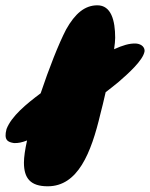

<svg xmlns="http://www.w3.org/2000/svg" viewBox="-27 -654 551 706"><path d="M24 -128C39 -127 54.5 -130.5 72.5 -137.5C65 -104 61 -75.5 61 -56C61 1.5 85 31 148.5 31C259 31 308 -90 342.5 -236.5C347.5 -255.5 354.5 -283.5 361.5 -315C378.5 -328 395 -341 410 -353.5C444 -383 499 -432 504.5 -465C506 -477.5 496.5 -492 473 -494C448.5 -495 423.5 -487 392.5 -473C395 -490 396.5 -504.5 396.5 -515C396.5 -579.5 381.5 -634.5 331 -634.5C285 -634.5 249 -604.5 216 -545.5C188.5 -492.5 153 -402 122.5 -311C69.5 -271.5 15 -226.5 -3 -179.5C-14 -138 2.5 -131.5 24 -128Z"/></svg>

Font: Gluten
Style: Bold Italic
Weight: 700
Italic angle: -13°
Designer: Tyler Finck
Foundry: Etcetera Type Company
Version: Version 0.920